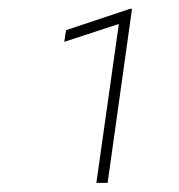

<svg xmlns="http://www.w3.org/2000/svg" viewBox="-20 -730 398 426"><path d="M218.8 -324.2H193.8L243.7 -676.8L122.6 -637.2L126.5 -663.1L268.6 -710.4H272.9Z"/></svg>

Font: Robert Sans Thin
Style: Italic
Weight: 100
Italic angle: -8°
Designer: Christian Robertson (extended by Adam Twardoch)
Foundry: Google
Version: Version 12.135;April 2, 2019;FontCreator 11.5.0.2425 64-bit;